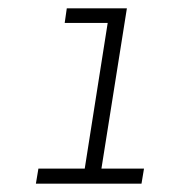

<svg xmlns="http://www.w3.org/2000/svg" viewBox="-20 -720 413 460"><path d="M66 -280 72 -316H183L238 -665H135L140 -700H284L223 -316H325L319 -280Z"/></svg>

Font: MuseoModerno Thin ExtraLight
Style: Italic
Weight: 250
Italic angle: -9°
Version: Version 1.003